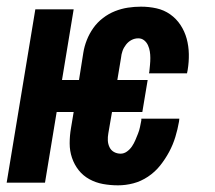

<svg xmlns="http://www.w3.org/2000/svg" viewBox="-24 -548 644 576"><path d="M330 8Q307 8 285 4Q263 0 244 -10.5Q225 -21 212 -37.5Q199 -54 192 -74.5Q185 -95 185 -118Q185 -141 189 -164L197 -212H146L111 0H-4L82 -520H197L162 -308H213L226 -390Q229 -409 236.5 -428Q244 -447 256 -464Q268 -481 285 -494Q302 -507 321 -514.5Q340 -522 359.5 -525Q379 -528 399 -528Q423 -528 445.5 -523Q468 -518 486.5 -505Q505 -492 517.5 -473Q530 -454 536 -432Q542 -410 542.5 -386Q543 -362 539 -338L537 -328H423L424 -333Q425 -343 426 -353.5Q427 -364 427 -374Q427 -384 425.5 -393.5Q424 -403 420 -412Q416 -421 408.5 -427Q401 -433 391 -433Q380 -433 370.5 -428Q361 -423 354 -414Q347 -405 343.5 -395Q340 -385 339 -374L328 -308H419L403 -212H312L301 -148Q299 -137 299.5 -126.5Q300 -116 304.5 -106.5Q309 -97 318 -92Q327 -87 338 -87Q348 -87 357 -93.5Q366 -100 372 -109Q378 -118 382 -127.5Q386 -137 390 -147Q394 -157 396 -167Q398 -177 400 -187V-192H514L513 -183Q509 -160 502 -137Q495 -114 483.5 -92.5Q472 -71 456.5 -51.5Q441 -32 420 -18Q399 -4 376 2Q353 8 330 8Z"/></svg>

Font: Iosevka XBd Ex Obl
Style: Regular
Weight: 800
Width: 7
Italic angle: -9°
Monospace: yes
Designer: Belleve Invis
Foundry: Belleve Invis
Version: Version 32.5.0; ttfautohint (v1.8.4)